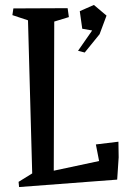

<svg xmlns="http://www.w3.org/2000/svg" viewBox="-20 -732 519 775"><path d="M30 0ZM453 -7 57 23 55 2 110 -32 93 -650 30 -671 34 -698 253 -699 258 -663 199 -645 197 -43 380 -82 367 -149 458 -160 459 -97ZM359 -712 410 -669 382 -594 322 -520 295 -527 352 -609 312 -616 302 -687Z"/></svg>

Font: Underdog
Style: Regular
Weight: 400
Designer: Sergey Steblina
Foundry: Sergey Steblina, Jovanny Lemonad
Version: Version 1.001; ttfautohint (v0.9)